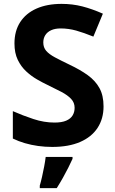

<svg xmlns="http://www.w3.org/2000/svg" viewBox="-20 -744 591 985"><path d="M511.2 -198.2Q511.2 -134.8 480.5 -87.9Q449.7 -41 390.9 -15.6Q332 9.8 248 9.8Q210.9 9.8 175.5 4.9Q140.1 0 107.7 -9.5Q75.2 -19 45.9 -33.2V-173.8Q96.7 -151.4 151.4 -133.3Q206.1 -115.2 259.8 -115.2Q296.9 -115.2 319.6 -125Q342.3 -134.8 352.5 -151.9Q362.8 -168.9 362.8 -190.9Q362.8 -217.8 344.7 -236.8Q326.7 -255.9 295.2 -272.5Q263.7 -289.1 224.1 -308.1Q199.2 -319.8 169.9 -336.7Q140.6 -353.5 114.3 -377.9Q87.9 -402.3 71 -437.3Q54.2 -472.2 54.2 -521Q54.2 -585 83.5 -630.4Q112.8 -675.8 167.2 -700Q221.7 -724.1 295.9 -724.1Q351.6 -724.1 402.1 -711.2Q452.6 -698.2 507.8 -673.8L459 -556.2Q409.7 -576.2 370.6 -587.2Q331.5 -598.1 291 -598.1Q262.7 -598.1 242.7 -589.1Q222.7 -580.1 212.4 -563.7Q202.1 -547.4 202.1 -525.9Q202.1 -500.5 217 -483.2Q231.9 -465.8 262 -449.7Q292 -433.6 336.9 -412.1Q391.6 -386.2 430.4 -358.2Q469.2 -330.1 490.2 -292.2Q511.2 -254.4 511.2 -198.2ZM352.1 61V70.8Q342.3 92.8 329.8 117.4Q317.4 142.1 302.7 168.2Q288.1 194.3 271 221.2H184.1V208Q189.9 188.5 195.8 162.4Q201.7 136.2 206.8 109.4Q211.9 82.5 214.4 61Z"/></svg>

Font: Wonky
Style: Regular
Weight: 400
Designer: Monotype Design Team
Foundry: Monotype Imaging Inc.
Version: Version 3.000